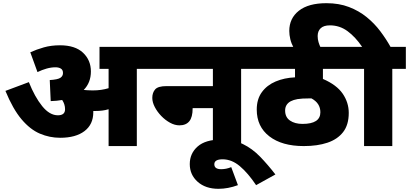

<svg xmlns="http://www.w3.org/2000/svg" viewBox="-20 -916 2565 1204"><path d="M565 -212Q565 -136 510 -94Q455 -52 357 -52Q291 -52 230 -78Q169 -104 115 -168Q61 -232 14 -346L161 -401Q198 -308 244.5 -250.5Q291 -193 343 -193Q388 -193 388 -231Q388 -262 370 -289Q337 -283 298 -282L292 -414Q342 -417 358.5 -428Q375 -439 375 -458Q375 -478 361.5 -486Q348 -494 328 -494Q301 -494 272.5 -486Q244 -478 215 -464L170 -588Q209 -606 255 -619Q301 -632 356 -632Q451 -632 500.5 -585.5Q550 -539 550 -468Q550 -398 505 -352Q517 -351 531 -350Q545 -349 561 -349Q589 -349 613.5 -352.5Q638 -356 661 -363V-484H604V-622H923V-484H838V0H661V-231Q641 -225 620.5 -222.5Q600 -220 578 -220Q571 -220 565 -220Q565 -217 565 -212Z M908 -622H1577V-484H1492V0H1315V-238H1188V-236Q1188 -181 1167 -155.5Q1146 -130 1105 -130Q1076 -130 1046 -146.5Q1016 -163 991 -189Q966 -215 950.5 -245Q935 -275 935 -302Q935 -335 953 -355.5Q971 -376 1024 -376H1315V-484H908Z M1472 245Q1410 268 1350 268Q1269 268 1219.5 224Q1170 180 1170 113Q1170 46 1219.5 2.5Q1269 -41 1368 -41Q1445 -41 1503.5 -12.5Q1562 16 1610.5 66Q1659 116 1707 178L1586 245Q1535 169 1484 126Q1433 83 1376 83Q1324 83 1324 114Q1324 145 1367 145Q1399 145 1430 132Z M2208 -484H2005V-421Q2091 -384 2129 -328.5Q2167 -273 2167 -208Q2167 -133 2131.5 -87.5Q2096 -42 2033 -21Q1970 0 1885 0Q1748 0 1669 -61Q1590 -122 1590 -229Q1590 -294 1622 -338Q1654 -382 1708.5 -405Q1763 -428 1830 -431V-484H1562V-622H2208ZM1877 -139Q1989 -139 1989 -212Q1989 -269 1933 -299H1923Q1871 -299 1845.5 -294.5Q1820 -290 1803 -281Q1768 -262 1768 -223Q1768 -181 1798.5 -160Q1829 -139 1877 -139Z M2263 -484H2193V-622H2251Q2209 -684 2159.5 -720.5Q2110 -757 2049 -757Q2010 -757 1991 -739Q1972 -721 1972 -690Q1972 -670 1977.5 -651.5Q1983 -633 1992 -615H1822Q1807 -643 1800.5 -670Q1794 -697 1794 -722Q1794 -801 1854 -848.5Q1914 -896 2027 -896Q2106 -896 2168.5 -872Q2231 -848 2279.5 -808.5Q2328 -769 2364.5 -720.5Q2401 -672 2429 -622H2525V-484H2440V0H2263Z"/></svg>

Font: Noto Sans Devanagari UI Black
Style: Regular
Weight: 900
Designer: Jelle Bosma - Monotype Design Team
Foundry: Monotype Imaging Inc.
Version: Version 2.003; ttfautohint (v1.8.4.7-5d5b)